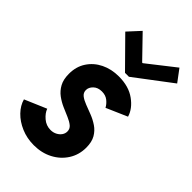

<svg xmlns="http://www.w3.org/2000/svg" viewBox="-234 -857 950 950"><g transform="rotate(45 241.0 -382.5)"><path d="M195.8 7.8Q147.5 7.8 106.4 -9.8Q65.4 -27.3 37.8 -55.9Q10.3 -84.5 1 -118.2L115.2 -167Q123.5 -144 147 -124Q170.4 -104 201.2 -104Q219.2 -104 233.9 -111.6Q248.5 -119.1 257.1 -131.3Q265.6 -143.6 265.6 -157.7Q265.6 -176.3 251.5 -188Q237.3 -199.7 214.8 -209.2Q192.4 -218.7 167.2 -229.7Q142.1 -240.7 119.6 -257.3Q97.2 -273.9 83 -299.8Q68.8 -325.7 68.8 -365.2Q68.8 -415.5 93.3 -452.6Q117.7 -489.7 159.4 -510.3Q201.2 -530.8 252.9 -530.8Q322.8 -530.8 367.9 -498Q413.1 -465.3 425.8 -421.9L315.9 -374Q307.1 -391.1 289.8 -405Q272.5 -418.9 246.6 -418.9Q218.3 -418.9 201.7 -402.8Q185.1 -386.7 185.1 -367.7Q185.1 -349.1 199.7 -337.6Q214.4 -326.2 237.6 -317.4Q260.7 -308.6 286.6 -298.6Q312.5 -288.6 335.7 -272.9Q358.9 -257.3 373.5 -232.2Q388.2 -207 388.2 -167.5Q388.2 -117.2 362.8 -77.4Q337.4 -37.6 293.9 -14.9Q250.5 7.8 195.8 7.8ZM261.8 -564.6 118.4 -709.9 176.8 -773.4 286 -660.5H290L434.1 -773.4L481.6 -709.9L289.3 -564.6Z"/></g></svg>

Font: Reddit Sans
Style: Italic
Weight: 400
Italic angle: -11.25°
Designer: Stephen Hutchings
Version: Version 1.013